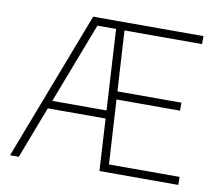

<svg xmlns="http://www.w3.org/2000/svg" viewBox="-69 -676 857 757"><g transform="rotate(10 359.0 -297.5)"><path d="M17 0 245 -595H360V-563H267.5L52 0ZM119 -208 128 -240H378V-208ZM375 0 340.5 -595H686.5V-563H376L407.5 -32H690.5V0ZM382.5 -289.5V-321.5H646.5V-289.5Z"/></g></svg>

Font: Encode Sans SC SemiCondensed Thin
Style: Regular
Weight: 250
Width: 4
Designer: Multiple Designers
Foundry: Impallari Type
Version: Version 3.002